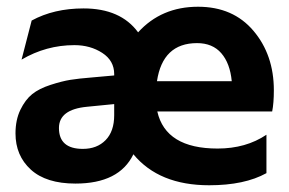

<svg xmlns="http://www.w3.org/2000/svg" viewBox="-20 -537 859 570"><path d="M155 -157Q155 -95 226 -95Q268 -95 293.5 -121Q319 -147 319 -195V-228L238 -220Q155 -212 155 -157ZM771 -23Q706 13 601 13Q452 13 376 -79Q334 8 204 8Q117 8 71.5 -33.5Q26 -75 26 -141Q26 -181 40.5 -211Q55 -241 75.5 -257.5Q96 -274 130 -285Q164 -296 189 -300Q214 -304 252 -307L319 -313V-317Q319 -357 283.5 -380Q248 -403 201 -403Q117 -403 44 -360L74 -476Q140 -512 228 -512Q338 -512 390 -441Q459 -517 568 -517Q672 -517 732.5 -445.5Q793 -374 793 -269Q793 -231 788 -206H447Q472 -96 626 -96Q710 -96 771 -137ZM668 -296Q663 -349 637 -379Q611 -409 565 -409Q463 -409 446 -296Z"/></svg>

Font: Techna Sans
Style: Regular
Weight: 400
Designer: Carl Enlund
Version: Version 1.003